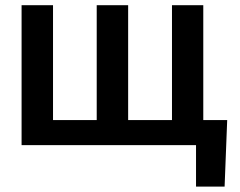

<svg xmlns="http://www.w3.org/2000/svg" viewBox="-20 -548 905 725"><path d="M180.2 -528.3H61.5V0H720.2V156.7H828.1L837.9 -94.7H747.6V-528.3H629.4V-94.7H463.9V-528.3H345.2V-94.7H180.2Z"/></svg>

Font: FAU Chimera Medium
Style: Regular
Weight: 500
Version: Version 1.002;hotconv 1.0.117;makeotfexe 2.5.65602